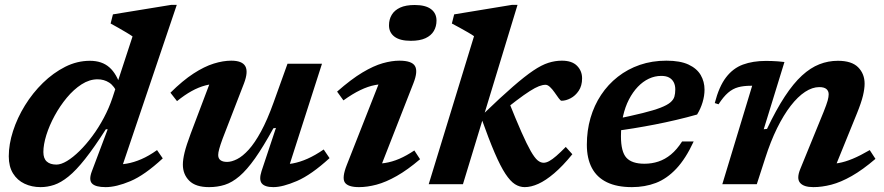

<svg xmlns="http://www.w3.org/2000/svg" viewBox="-20 -756 3630 788"><path d="M464 -369.5Q449 -403.5 428 -417Q407 -430.5 380.5 -430.5Q347 -430.5 314.8 -409.8Q282.5 -389 254.2 -355Q226 -321 204.2 -281Q182.5 -241 170.2 -201.8Q158 -162.5 158 -132Q158 -105.5 172 -93Q186 -80.5 211.5 -80.5Q230.5 -80.5 255 -95.2Q279.5 -110 306.5 -136.5Q333.5 -163 359.2 -197.8Q385 -232.5 406.2 -272.5Q427.5 -312.5 441.5 -354.5L524 -606.5Q515 -613 499 -622.5Q483 -632 465.5 -642Q448 -652 434 -659.5L443.5 -697L682.5 -736H705.5L469.5 -37.5L442 -81.5Q471.5 -79.5 500.5 -84.5Q529.5 -89.5 560.2 -102.8Q591 -116 624.5 -140L648 -106Q573.5 -37 515.2 -12.5Q457 12 413.5 12Q372 12 357.8 -2.8Q343.5 -17.5 357 -53L422 -225.5H414.5Q366.5 -150.5 329.2 -103.5Q292 -56.5 261 -31.5Q230 -6.5 202.2 2.8Q174.5 12 146.5 12Q110.5 12 80.8 -2Q51 -16 33.5 -44.2Q16 -72.5 16 -114.5Q16 -164 33.5 -218.2Q51 -272.5 82.5 -323.5Q114 -374.5 156.2 -415.8Q198.5 -457 247.5 -481.8Q296.5 -506.5 349 -506.5Q398.5 -506.5 429 -479.5Q459.5 -452.5 475.5 -399Z M1053.5 -54 1112.5 -231 1102 -229.5Q1060.5 -154 1026.8 -106.2Q993 -58.5 962.8 -32.8Q932.5 -7 902.5 2.5Q872.5 12 838 12Q783 12 756.8 -14.2Q730.5 -40.5 730.5 -80.5Q730.5 -101 737.5 -130Q744.5 -159 763 -208.5L855.5 -453L881.5 -412.5Q852 -413 823.5 -405.5Q795 -398 766.5 -382.2Q738 -366.5 706.5 -341L679.5 -375.5Q730 -425.5 774.2 -454.2Q818.5 -483 857.2 -495Q896 -507 929 -507Q974 -507 986.8 -484.2Q999.5 -461.5 981.5 -414L893.5 -186.5Q884 -160.5 879.8 -145Q875.5 -129.5 875.5 -120Q875.5 -105.5 885 -98.5Q894.5 -91.5 912 -91.5Q930.5 -91.5 953.2 -103Q976 -114.5 1000.8 -141.8Q1025.5 -169 1051.2 -216.2Q1077 -263.5 1102.5 -334.5L1160 -494.5H1301.5L1154.5 -36.5L1123.5 -81.5Q1152 -80 1181.2 -85.2Q1210.5 -90.5 1242 -104.5Q1273.5 -118.5 1308.5 -142.5L1332.5 -107Q1257.5 -38.5 1198.8 -13.2Q1140 12 1102 12Q1067 12 1054.5 -3.2Q1042 -18.5 1053.5 -54Z M1403.5 -79.5 1549.5 -450.5 1578.5 -411Q1548.5 -412.5 1519.5 -407Q1490.5 -401.5 1458.8 -386.2Q1427 -371 1389.5 -344L1363.5 -380Q1421.5 -431 1467.5 -458.5Q1513.5 -486 1550.8 -496.5Q1588 -507 1619 -507Q1670 -507 1683 -485.2Q1696 -463.5 1677 -415L1531 -42L1499 -84.5Q1530.5 -82.5 1559.8 -87Q1589 -91.5 1618.8 -104.2Q1648.5 -117 1680.5 -138.5L1704 -102.5Q1653 -59 1608.5 -33.8Q1564 -8.5 1525.5 1.8Q1487 12 1453.5 12Q1408 12 1395.2 -7.2Q1382.5 -26.5 1403.5 -79.5ZM1576.5 -652Q1576.5 -676.5 1587.8 -695.2Q1599 -714 1622.2 -724.8Q1645.5 -735.5 1682 -735.5Q1726.5 -735.5 1749 -718.5Q1771.5 -701.5 1771.5 -671.5Q1771.5 -647.5 1760.5 -628.8Q1749.5 -610 1726.2 -599.2Q1703 -588.5 1666 -588.5Q1621.5 -588.5 1599 -605.5Q1576.5 -622.5 1576.5 -652Z M2104 -736 1880 0H1739.5L1925.5 -607.5Q1916.5 -614 1900.5 -623.2Q1884.5 -632.5 1866.8 -642.2Q1849 -652 1834.5 -659.5L1844 -697L2081 -736ZM1955.5 -271 1964.5 -289Q2035.5 -357.5 2084.8 -400.2Q2134 -443 2168.5 -466.2Q2203 -489.5 2230.8 -498.2Q2258.5 -507 2286 -507Q2327.5 -507 2348.2 -486Q2369 -465 2369 -434.5Q2369 -404 2355.2 -383.5Q2341.5 -363 2322 -352.8Q2302.5 -342.5 2284.5 -342.5Q2280.5 -342.5 2272.8 -353.2Q2265 -364 2255.5 -377.5Q2246.5 -390.5 2237 -399.2Q2227.5 -408 2219 -408Q2207 -408 2192 -402.2Q2177 -396.5 2154.5 -382.2Q2132 -368 2098.8 -342.8Q2065.5 -317.5 2017.5 -278.5L2065 -346.5Q2097.5 -265 2120 -214.2Q2142.5 -163.5 2158.2 -136Q2174 -108.5 2186.2 -98.2Q2198.5 -88 2211 -88Q2221.5 -88 2234 -94.8Q2246.5 -101.5 2263.2 -116Q2280 -130.5 2302 -153L2329 -123Q2289.5 -74.5 2254.5 -44.8Q2219.5 -15 2189.5 -1.5Q2159.5 12 2133.5 12Q2112.5 12 2093.5 0Q2074.5 -12 2054.2 -42.8Q2034 -73.5 2010.2 -128.8Q1986.5 -184 1955.5 -271Z M2694 -444.5Q2667.5 -444.5 2643 -433Q2618.5 -421.5 2597.8 -399.8Q2577 -378 2561.2 -347.5Q2545.5 -317 2537 -279Q2528.5 -241 2528.5 -196.5Q2528.5 -133 2551 -108.5Q2573.5 -84 2625 -84Q2655 -84 2682.2 -93Q2709.5 -102 2733.8 -122Q2758 -142 2779.5 -175.5H2827Q2794.5 -105 2755.8 -63.8Q2717 -22.5 2671.8 -5.2Q2626.5 12 2573.5 12Q2512 12 2470.8 -8Q2429.5 -28 2409 -67Q2388.5 -106 2388.5 -162Q2388.5 -220 2403.5 -271.8Q2418.5 -323.5 2447 -366.5Q2475.5 -409.5 2515.8 -441Q2556 -472.5 2606.2 -489.8Q2656.5 -507 2715 -507Q2771.5 -507 2805.8 -491Q2840 -475 2855.8 -448Q2871.5 -421 2871.5 -388Q2871.5 -363 2863.5 -336.2Q2855.5 -309.5 2841 -286Q2799 -274 2755.2 -263.8Q2711.5 -253.5 2667.8 -245Q2624 -236.5 2581 -229.5Q2538 -222.5 2498 -217.5L2501 -266Q2571.5 -280.5 2617.8 -292Q2664 -303.5 2691 -314Q2718 -324.5 2731 -335.5Q2744 -346.5 2747.8 -359.2Q2751.5 -372 2751.5 -389Q2751.5 -406 2745 -418.5Q2738.5 -431 2726 -437.8Q2713.5 -444.5 2694 -444.5Z M2929 -328 2913.5 -333Q2931 -401 2959.8 -438.5Q2988.5 -476 3029.2 -491Q3070 -506 3123.5 -506Q3137.5 -506 3149.2 -505.5Q3161 -505 3172.8 -504.2Q3184.5 -503.5 3199.5 -501.5L3114.5 -225.5L3128 -227Q3165.5 -306 3201 -360Q3236.5 -414 3271.5 -446Q3306.5 -478 3342.8 -492.2Q3379 -506.5 3419 -506.5Q3475.5 -506.5 3502 -479.8Q3528.5 -453 3528.5 -412.5Q3528.5 -392 3521.8 -363.5Q3515 -335 3497 -290.5L3396 -42L3368.5 -83.5Q3395 -82 3421.8 -86.8Q3448.5 -91.5 3479.8 -104.5Q3511 -117.5 3549.5 -140L3573 -104Q3520.5 -59 3475.5 -33.5Q3430.5 -8 3391.8 2Q3353 12 3318 12Q3278.5 12 3263.5 -5.8Q3248.5 -23.5 3264.5 -62.5L3360.5 -297.5Q3372.5 -327.5 3376.8 -343Q3381 -358.5 3381 -369Q3381 -382.5 3371.8 -390.5Q3362.5 -398.5 3342.5 -398.5Q3314 -398.5 3284.2 -379Q3254.5 -359.5 3225.2 -321.8Q3196 -284 3169.2 -229.8Q3142.5 -175.5 3120.5 -106.5L3086 0H2944.5L3067 -404Q3066 -404 3064.2 -404Q3062.5 -404 3061 -404Q3032 -404 3009.8 -398Q2987.5 -392 2968.2 -375.5Q2949 -359 2929 -328Z"/></svg>

Font: Newsreader 9pt SemiBold
Style: Italic
Weight: 600
Italic angle: -17°
Designer: Hugues Gentile
Foundry: Production Type
Version: Version 1.003